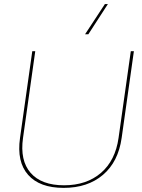

<svg xmlns="http://www.w3.org/2000/svg" viewBox="-20 -911 698 941"><path d="M576.2 -234.9Q559.6 -117.7 484.6 -54Q409.7 9.8 292 9.8Q174.3 9.8 117.9 -54Q61.5 -117.7 78.1 -234.9L138.2 -660.2H152.8L92.8 -234.9Q77.1 -124.5 130.1 -63.7Q183.1 -2.9 293.9 -2.9Q404.3 -2.9 474.9 -63.7Q545.4 -124.5 561 -234.9L621.1 -660.2H636.2ZM397 -743.2 494.1 -891.1H508.8L413.1 -743.2Z"/></svg>

Font: Human Sans Thin
Style: Italic
Weight: 100
Italic angle: -8°
Designer: Tim Radville
Foundry: Continuum
Version: Version 1.000;FEAKit 1.0